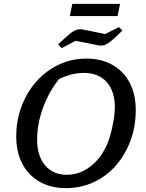

<svg xmlns="http://www.w3.org/2000/svg" viewBox="-20 -963 753 993"><path d="M321 10Q243 10 185 -23Q127 -56 95.5 -116Q64 -176 64 -257Q64 -341 92 -414.5Q120 -488 169.5 -543Q219 -598 285 -629Q351 -660 427 -660Q504 -660 561.5 -627.5Q619 -595 650.5 -535.5Q682 -476 682 -394Q682 -308 654.5 -234.5Q627 -161 578.5 -106Q530 -51 464 -20.5Q398 10 321 10ZM326 -59Q393 -59 449.5 -103.5Q506 -148 538 -226Q548 -252 556 -285Q564 -318 569 -350.5Q574 -383 574 -408Q574 -492 531.5 -539Q489 -586 413 -586Q351 -586 285 -554Q232 -487 202 -404.5Q172 -322 172 -242Q172 -157 213 -108Q254 -59 326 -59ZM341 -880 354 -943H601L588 -880ZM299 -714 281 -734Q319 -770 340.5 -787.5Q362 -805 377 -809Q392 -813 411 -810L524 -787L595 -823L613 -805Q575 -767 553.5 -750Q532 -733 516.5 -729Q501 -725 482 -730L371 -752Z"/></svg>

Font: Piazzolla SC Medium
Style: Italic
Weight: 500
Italic angle: -11.3°
Designer: Juan Pablo del Peral
Foundry: Huerta Tipografica
Version: Version 1.330